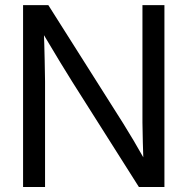

<svg xmlns="http://www.w3.org/2000/svg" viewBox="-20 -748 750 768"><path d="M72.3 -727.5H173.3L473.1 -253.9Q510.7 -194.3 562.5 -102.5L554.2 -85Q551.8 -151.9 551.3 -179.2Q549.8 -229 549.8 -257.8V-727.5H637.7V0H535.6L269 -420.9Q244.6 -460.4 220.2 -500Q199.7 -533.7 144 -627L154.3 -650.4Q157.7 -565.4 158.7 -507.3Q160.2 -450.2 160.2 -421.9V0H72.3Z"/></svg>

Font: Intratopia Thin
Style: Regular
Weight: 100
Designer: Rasmus Andersson
Foundry: rsms
Version: Version 3.000;Glyphs 3.2.3 (3260)